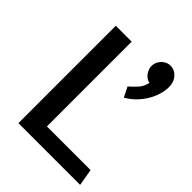

<svg xmlns="http://www.w3.org/2000/svg" viewBox="-210 -840 948 948"><g transform="rotate(45 264.5 -366.0)"><path d="M504 -88H199V-680H88V0H519ZM419 -732Q401 -732 385.5 -722Q370 -712 361.5 -696.5Q353 -681 353 -664Q353 -649 361 -633.5Q369 -618 381.5 -608.5Q394 -599 405 -599Q399 -569 382 -549.5Q365 -530 341 -509L367 -457Q401 -476 429 -508Q457 -540 472.5 -578Q488 -616 488 -652Q488 -687 467.5 -709.5Q447 -732 419 -732Z"/></g></svg>

Font: Catamaran SemiBold
Style: Regular
Weight: 600
Designer: Pria Ravichandran
Version: Version 2.000